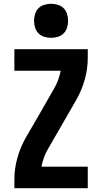

<svg xmlns="http://www.w3.org/2000/svg" viewBox="-20 -995 540 1015"><path d="M56 0V-46Q56 -103 71.5 -159Q87 -215 115 -265L191 -396L266 -527Q279 -549 287.5 -572.5Q296 -596 301 -621H56V-735H444V-689Q444 -632 428.5 -576Q413 -520 385 -470L234 -208Q221 -186 212.5 -162.5Q204 -139 199 -114H444V0ZM250 -795Q232 -795 214 -800.5Q196 -806 183.5 -818.5Q171 -831 165.5 -849Q160 -867 160 -885Q160 -903 165.5 -921Q171 -939 183.5 -951.5Q196 -964 214 -969.5Q232 -975 250 -975Q268 -975 286 -969.5Q304 -964 316.5 -951.5Q329 -939 334.5 -921Q340 -903 340 -885Q340 -867 334.5 -849Q329 -831 316.5 -818.5Q304 -806 286 -800.5Q268 -795 250 -795Z"/></svg>

Font: Iosevka Curly Heavy
Style: Regular
Weight: 900
Monospace: yes
Designer: Belleve Invis
Foundry: Belleve Invis
Version: Version 22.1.2; ttfautohint (v1.8.4)